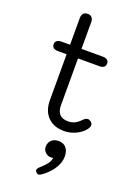

<svg xmlns="http://www.w3.org/2000/svg" viewBox="-185 -774 821 1154"><g transform="rotate(20 226.0 -196.5)"><path d="M415 -78Q415 -68 406 -54Q385 -25 348 -7.5Q311 10 272 10Q206 10 168 -29Q130 -68 130 -136V-429H76Q36 -429 36 -460Q36 -474 46.5 -482Q57 -490 76 -490H130V-661Q130 -680 139.5 -690.5Q149 -701 167 -701Q184 -701 193.5 -690.5Q203 -680 203 -661V-490H339Q357 -490 367.5 -482.5Q378 -475 378 -460Q378 -429 339 -429H203V-130Q203 -53 275 -53Q298 -53 317 -62Q336 -71 355 -91Q370 -107 384 -107Q393 -107 404 -99Q415 -90 415 -78ZM196 287Q196 277 212 263Q238 240 251.5 222Q265 204 267 184Q259 186 254 186Q233 186 217.5 171.5Q202 157 202 136Q202 109 219 93Q236 77 265 77Q295 77 312.5 97Q330 117 330 153Q330 189 308.5 225Q287 261 249 291Q227 308 217 308Q209 308 203 301Q196 294 196 287Z"/></g></svg>

Font: Kodchasan
Style: Regular
Weight: 400
Version: Version 1.000; ttfautohint (v1.6)